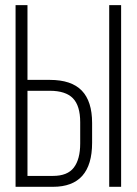

<svg xmlns="http://www.w3.org/2000/svg" viewBox="-20 -720 527 740"><path d="M40 0V-700.2H85.9V-412.1H171.9Q255.4 -412.1 295.2 -370.8Q335 -329.6 335 -246.1V-169.9Q335 0 184.1 0ZM85.9 -42H184.1Q240.2 -42 264.6 -74.2Q289.1 -106.4 289.1 -167V-249Q289.1 -312.5 261 -341.3Q232.9 -370.1 171.9 -370.1H85.9ZM400.9 0V-700.2H446.8V0Z"/></svg>

Font: Bebas Neue Book
Style: Regular
Weight: 400
Designer: Ryoichi Tsunekawa
Foundry: Ryoichi Tsunekawa
Version: Version 001.003